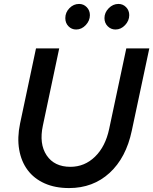

<svg xmlns="http://www.w3.org/2000/svg" viewBox="-20 -946 779 976"><path d="M650 -282Q621 -144 537 -67Q453 10 331 10Q260 10 206.5 -14Q153 -38 120.5 -81.5Q88 -125 77.5 -185.5Q67 -246 82 -318L163 -700H281L198 -308Q178 -215 217 -156.5Q256 -98 338 -98Q410 -98 463 -149.5Q516 -201 535 -291L622 -700H739ZM367 -796Q344 -796 328 -812.5Q312 -829 312 -854Q312 -883 333 -904.5Q354 -926 382 -926Q405 -926 421 -909.5Q437 -893 437 -869Q437 -841 416 -818.5Q395 -796 367 -796ZM567 -796Q544 -796 527.5 -812.5Q511 -829 511 -854Q511 -882 532.5 -904Q554 -926 582 -926Q605 -926 621 -909.5Q637 -893 637 -869Q637 -841 616 -818.5Q595 -796 567 -796Z"/></svg>

Font: Red Hat Text Medium
Style: Italic
Weight: 500
Italic angle: -12°
Designer: Pentagram / MCKL
Foundry: Pentagram / MCKL
Version: Version 1.003; Red Hat Text Medium Italic